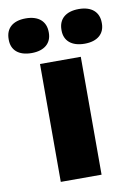

<svg xmlns="http://www.w3.org/2000/svg" viewBox="-152 -750 557 802"><g transform="rotate(-10 126.5 -349.0)"><path d="M40 -500V0H213V-500ZM-71 -622C-71 -579 -42 -551 14 -551C69 -551 99 -579 99 -622V-625C99 -670 69 -698 14 -698C-42 -698 -71 -670 -71 -625ZM153 -622C153 -579 183 -551 239 -551C294 -551 324 -579 324 -622V-625C324 -670 294 -698 239 -698C183 -698 153 -670 153 -625Z"/></g></svg>

Font: LT Wave Black
Style: Regular
Weight: 900
Designer: Daniel Lyons
Version: Version 2.5 (Glyphs App)